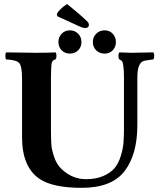

<svg xmlns="http://www.w3.org/2000/svg" viewBox="-20 -901 772 931"><path d="M305.7 -881.3Q291 -873 276.9 -859.9Q262.7 -846.7 255.4 -833L257.8 -822.3L368.7 -771.5Q373.5 -769 378.9 -767.6Q384.3 -766.1 387.9 -765.6Q391.6 -765.1 396 -765.1Q401.4 -765.1 406.2 -769.3Q411.1 -773.4 411.1 -778.3Q411.1 -790 403.3 -796.9Q367.2 -832 305.7 -881.3ZM279.1 -657Q263.2 -672.9 263.2 -697Q263.2 -721.2 279.1 -737.5Q294.9 -753.9 318.8 -753.9Q342.8 -753.9 358.9 -737.5Q375 -721.2 375 -697Q375 -672.9 358.9 -657Q342.8 -641.1 318.8 -641.1Q294.9 -641.1 279.1 -657ZM446.5 -657Q430.2 -672.9 430.2 -697Q430.2 -721.2 446.5 -737.5Q462.9 -753.9 487.1 -753.9Q511.2 -753.9 526.6 -737.5Q542 -721.2 542 -697Q542 -672.9 526.6 -657Q511.2 -641.1 487.1 -641.1Q462.9 -641.1 446.5 -657ZM227.1 -522V-269Q227.1 -227.1 229 -200.4Q231 -173.8 242.9 -138.9Q254.9 -104 277.8 -82Q329.6 -32.2 397 -32.2Q445.8 -32.2 481 -47.6Q516.1 -63 535.2 -85.4Q554.2 -107.9 565.2 -143.1Q576.2 -178.2 578.6 -207.5Q581.1 -236.8 581.1 -276.9V-522Q581.1 -562 578.1 -581.1Q575.2 -600.1 571.5 -604.5Q567.9 -608.9 559.1 -612.8Q554.2 -617.7 554.2 -629.9Q554.2 -642.1 559.1 -647Q597.2 -645 616.2 -645Q625 -645 723.1 -647Q728 -642.1 728 -630.1Q728 -618.2 723.1 -612.8Q687 -608.9 674.6 -604.5Q662.1 -600.1 654.1 -581.5Q646 -563 646 -522V-294.9Q646 -150.9 583.5 -70.6Q521 9.8 376 9.8Q238.8 9.8 173.8 -32.2Q86.9 -89.4 86.9 -235.8V-522Q86.9 -581.1 72.5 -595.9Q58.1 -610.8 9.8 -612.8Q5.9 -617.7 5.9 -629.9Q5.9 -642.1 9.8 -647Q109.9 -645 155.8 -645Q210.9 -645 249 -647Q253.9 -642.1 253.9 -630.1Q253.9 -618.2 249 -612.8Q234.9 -610.8 231 -595.9Q227.1 -581.1 227.1 -522Z"/></svg>

Font: Linux Libertine
Style: Bold
Weight: 700
Designer: Philipp H. Poll
Foundry: Philipp H. Poll
Version: Version 5.0.3